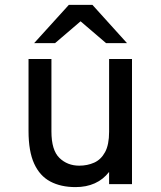

<svg xmlns="http://www.w3.org/2000/svg" viewBox="-20 -752 656 784"><path d="M288.5 12Q228.5 12 185.5 -10.8Q142.5 -33.5 119.5 -83.8Q96.5 -134 96.5 -217V-511H190V-215.5Q190 -138.5 222.8 -107Q255.5 -75.5 303.5 -75.5Q337 -75.5 364.8 -88Q392.5 -100.5 409 -130.8Q425.5 -161 425.5 -213.5V-511H519V0H425.5V-50Q401.5 -19 367 -3.5Q332.5 12 288.5 12ZM119.5 -576 261 -732H357.5L498.5 -576H413L309 -665L205 -576Z"/></svg>

Font: Overpass Mono Light Medium
Style: Regular
Weight: 500
Monospace: yes
Version: Version 4.000